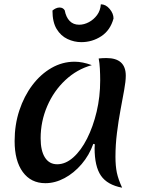

<svg xmlns="http://www.w3.org/2000/svg" viewBox="-20 -840 675 893"><path d="M414 -171Q395 -118 359.5 -76.5Q324 -35 280 -11.5Q236 12 191 12Q124 12 86 -40Q48 -92 48 -184Q48 -260 70 -326.5Q92 -393 130.5 -444Q169 -495 219.5 -524Q270 -553 327 -553Q364 -553 407 -537Q338 -518 284 -467.5Q230 -417 199.5 -346Q169 -275 169 -197Q169 -139 189 -107.5Q209 -76 246 -76Q285 -76 321 -108Q357 -140 385 -195.5Q413 -251 429.5 -320.5Q446 -390 446 -466Q446 -493 444.5 -520.5Q443 -548 439 -568Q449 -569 456.5 -569.5Q464 -570 475 -570Q565 -570 565 -488Q565 -462 557.5 -421Q550 -380 540.5 -329Q531 -278 524 -222Q517 -166 517 -111Q517 -68 523.5 -37Q530 -6 548 33Q479 20 449.5 -23Q420 -66 420 -151Q420 -163 421 -169ZM224 -791Q231 -797 239.5 -801Q248 -805 257 -805Q273 -805 281 -792Q287 -760 304 -742.5Q321 -725 348 -725Q371 -725 393.5 -737Q416 -749 431.5 -770Q447 -791 449 -820Q472 -820 490 -798.5Q508 -777 508 -754Q493 -699 451 -671.5Q409 -644 358 -644Q325 -644 294 -658.5Q263 -673 243.5 -705Q224 -737 224 -791Z"/></svg>

Font: Merienda Medium
Style: Regular
Weight: 500
Designer: Eduardo Rodriguez Tunni
Foundry: Eduardo Rodriguez Tunni
Version: Version 2.001; ttfautohint (v1.8.4.7-5d5b)